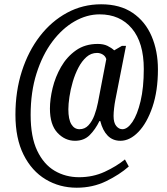

<svg xmlns="http://www.w3.org/2000/svg" viewBox="-20 -734 779 896"><path d="M338 142Q258 142 193 103Q128 64 90 -12Q52 -88 52 -199Q52 -308 82 -401.5Q112 -495 166 -565Q220 -635 293 -674.5Q366 -714 452 -714Q540 -714 599 -674Q658 -634 687.5 -565Q717 -496 717 -410Q717 -310 691.5 -235Q666 -160 626 -118.5Q586 -77 542 -77Q506 -77 482.5 -101Q459 -125 448 -169H444Q425 -130 398.5 -103.5Q372 -77 330 -77Q283 -77 248 -114.5Q213 -152 213 -227Q213 -271 225.5 -323Q238 -375 265 -422Q292 -469 334.5 -499Q377 -529 436 -529Q463 -529 481.5 -520Q500 -511 513 -499L549 -520H568L518 -266Q515 -251 512.5 -229.5Q510 -208 510 -193Q510 -161 522.5 -146Q535 -131 551 -131Q575 -131 598 -165Q621 -199 636 -262Q651 -325 651 -412Q651 -535 595.5 -601Q540 -667 445 -667Q385 -667 327.5 -634Q270 -601 224 -539.5Q178 -478 150.5 -391.5Q123 -305 123 -198Q123 -95 153.5 -31Q184 33 235 63Q286 93 349 93Q414 93 469 67.5Q524 42 563 10L581 43Q538 81 475.5 111.5Q413 142 338 142ZM351 -131Q376 -131 393 -149.5Q410 -168 420.5 -196Q431 -224 437 -255L476 -458Q472 -472 459.5 -479.5Q447 -487 433 -487Q405 -487 383.5 -468Q362 -449 346 -418.5Q330 -388 319.5 -352Q309 -316 304 -282Q299 -248 299 -224Q299 -177 313 -154Q327 -131 351 -131Z"/></svg>

Font: Noto Serif ExtraCondensed Medium
Style: Italic
Weight: 500
Width: 2
Italic angle: -12°
Designer: Monotype Design Team
Foundry: Monotype Imaging Inc.
Version: Version 2.013; ttfautohint (v1.8.4.7-5d5b)